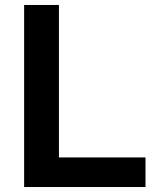

<svg xmlns="http://www.w3.org/2000/svg" viewBox="-20 -762 647 772"><path d="M565 -129V-10H77V-742H217V-129Z"/></svg>

Font: 카카오 큰글씨 ExtraBold
Style: Regular
Weight: 800
Designer: Park Young-rak; Lee Sang-min; Kim Jung-jin; Min Bon; Park Min-gyu;
Foundry: Kakao Corporation
Version: Version 2.003